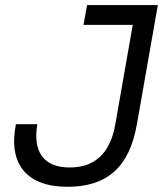

<svg xmlns="http://www.w3.org/2000/svg" viewBox="-20 -713 631 743"><path d="M242.2 9.8Q123.5 9.8 71.3 -52.7Q19 -115.2 41.5 -232.4H124.5Q110.8 -151.4 142.8 -108.2Q174.8 -64.9 250 -64.9Q397 -64.9 426.3 -232.4L493.7 -616.7H303.2L316.9 -693.4H590.8L509.8 -232.4Q488.3 -108.9 422.9 -49.6Q357.4 9.8 242.2 9.8Z"/></svg>

Font: Cascadia Mono PL SemiLight
Style: Italic
Weight: 350
Italic angle: -10°
Monospace: yes
Designer: Aaron Bell
Foundry: Saja Typeworks
Version: Version 2404.023; ttfautohint (v1.8.4)